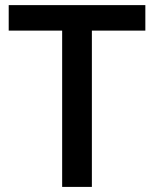

<svg xmlns="http://www.w3.org/2000/svg" viewBox="-20 -734 606 754"><path d="M340.8 0H224.1V-613.8H14.2V-713.9H550.8V-613.8H340.8Z"/></svg>

Font: Sahel SemiBold FD
Style: SemiBold-FD
Weight: 600
Foundry: Saber Rastikerdar (saber.rastikerdar@gmail.com)
Version: Version 3.3.0